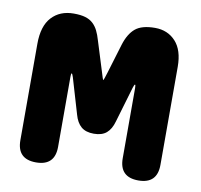

<svg xmlns="http://www.w3.org/2000/svg" viewBox="-67 -621 734 702"><g transform="rotate(10 300.0 -270.0)"><path d="M560 -60Q560 -25 542.5 -7.5Q525 10 490 10Q455 10 437.5 -7.5Q420 -25 420 -60V-320Q420 -333 417.5 -333Q415 -333 411 -320L372 -188Q364 -159 347 -144.5Q330 -130 300 -130Q270 -130 253 -144.5Q236 -159 228 -188L189 -320Q185 -332 183 -333H182Q180 -332 180 -320V-60Q180 -25 162.5 -7.5Q145 10 110 10Q75 10 57.5 -7.5Q40 -25 40 -60V-418Q40 -484 70.5 -517Q101 -550 152 -550Q178 -550 195 -545Q212 -540 223.5 -529.5Q235 -519 242.5 -504Q250 -489 256 -468L290 -359Q299 -329 300 -329L301 -330Q302 -330 311 -359L344 -468Q357 -510 381 -530Q405 -550 454 -550Q501 -550 530.5 -518Q560 -486 560 -424Z"/></g></svg>

Font: Maple Mono ExtraBold
Style: Regular
Weight: 800
Monospace: yes
Designer: subframe7536
Version: Version 7.000